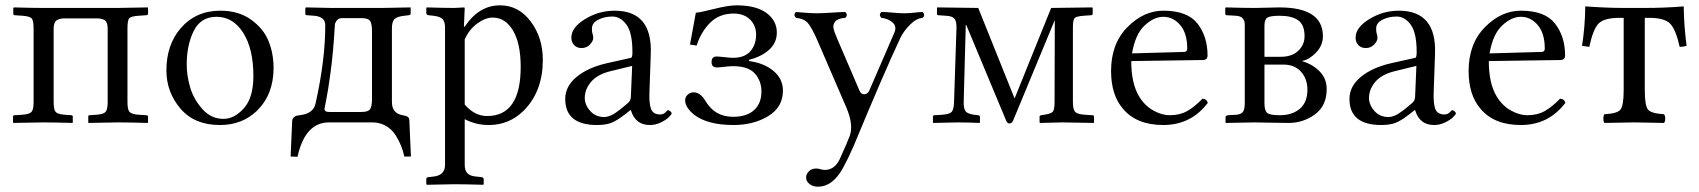

<svg xmlns="http://www.w3.org/2000/svg" viewBox="-20 -459 6372 720"><path d="M106 -351.1Q106 -381.8 98.9 -389.9Q91.8 -397.9 64.9 -399.9L35.2 -401.9Q30.3 -401.9 29.8 -407.2V-429.2L32.2 -431.2Q99.1 -429.2 142.1 -429.2H418.9L534.2 -431.2L535.2 -429.2V-408.2Q535.2 -402.3 528.8 -401.9L499 -399.9Q471.2 -397.9 464.6 -390.4Q458 -382.8 458 -352.1V-76.2Q458 -48.3 465.6 -39.6Q473.1 -30.8 499 -28.8L528.8 -26.9Q534.7 -26.9 535.2 -21V0L534.2 2Q466.3 0 421.9 0L312 2L311 0V-22Q311 -26.9 315.9 -26.9L342.8 -28.8Q368.7 -30.8 376.2 -39.8Q383.8 -48.8 383.8 -76.2V-351.1Q383.8 -376 372.8 -383.1Q361.8 -390.1 342.8 -390.1H222.2Q203.1 -390.1 192.1 -382.6Q181.2 -375 181.2 -351.1V-76.2Q181.2 -48.3 188.5 -39.6Q195.8 -30.8 221.2 -28.8L248 -26.9Q252.9 -26.9 252.9 -21V0L252 2Q185.1 0 143.1 0L30.8 2L28.8 0V-22Q28.8 -26.9 35.2 -26.9L64.9 -28.8Q90.8 -30.8 98.4 -39.8Q106 -48.8 106 -76.2Z M604 -194.8Q604 -290 656.7 -352.1Q713.9 -418.9 806.2 -418.9Q875 -418.9 921.9 -385Q968.8 -351.1 987.3 -304.4Q1005.9 -257.8 1005.9 -204.1Q1005.9 -105 943.8 -43.9Q887.7 10.3 804.2 9.8Q709 9.8 656.5 -52Q604 -113.8 604 -194.8ZM792 -396Q732.9 -396 706.5 -343Q680.2 -290 680.2 -216.8Q680.2 -175.8 693.1 -131.3Q706.1 -86.9 739 -50Q772 -13.2 817.9 -13.2Q858.9 -13.2 894.5 -53Q930.2 -92.8 930.2 -173.8Q930.2 -275.9 892.1 -335.9Q854 -396 792 -396Z M1069.8 127.9 1075.7 -4.9Q1075.7 -12.7 1080.8 -17.8Q1085.9 -22.9 1090.3 -24.4Q1094.7 -25.9 1104 -26.9Q1154.8 -32.7 1163.1 -69.8Q1200.2 -235.8 1199.7 -365.2Q1199.7 -396 1158.7 -399.9L1131.8 -401.9Q1125 -401.9 1125 -407.2V-429.2L1127.9 -431.2Q1206.1 -429.2 1222.7 -429.2H1413.1L1519 -431.2L1520 -429.2V-409.2Q1520 -402.3 1512.7 -401.9L1496.1 -399.9Q1469.2 -397 1459.5 -387.5Q1449.7 -377.9 1449.7 -353V-76.2Q1449.7 -34.2 1489.7 -26.9Q1503.9 -24.9 1509.5 -20.5Q1515.1 -16.1 1515.1 -5.9L1521 127.9H1496.1Q1492.2 108.9 1485.1 90.3Q1478 71.8 1464.4 49.3Q1450.7 26.9 1427.7 13.4Q1404.8 0 1376 0H1213.9Q1124 0 1095.7 128.9ZM1196.8 -50.8Q1196.8 -38.6 1215.8 -39.1H1335Q1360.8 -39.1 1367.9 -49.6Q1375 -60.1 1375 -87.9V-341.8Q1375 -369.6 1367.9 -380.4Q1360.8 -391.1 1335 -391.1H1263.7Q1248.5 -391.1 1242.2 -381.6Q1235.8 -372.1 1235.8 -365.2Q1230 -265.1 1220 -190.7Q1210 -116.2 1203.4 -85Q1196.8 -53.7 1196.8 -50.8Z M1722.7 -311V-66.9Q1759.8 -23.9 1806.6 -23.9Q1932.6 -23.9 1932.6 -208Q1932.6 -295.9 1903.8 -344.5Q1875 -393.1 1827.6 -393.1Q1799.8 -393.1 1769.3 -370.6Q1738.8 -348.1 1722.7 -311ZM1722.7 -429.2 1719.7 -358.9H1722.7Q1775.9 -439 1855 -439Q1924.8 -439 1970.2 -378.4Q2015.6 -317.9 2015.6 -234.9Q2015.6 -117.7 1945.8 -45.9Q1889.6 10.3 1813 9.8Q1764.2 9.8 1722.7 -12.2V159.2Q1722.7 180.2 1732.7 190.7Q1742.7 201.2 1765.6 203.1L1784.7 205.1Q1793.5 206.1 1793.9 212.9V231.9L1792 233.9Q1723.1 231.9 1683.6 231.9L1580.6 233.9L1578.6 231.9V212.9Q1578.6 206.1 1586.9 205.1L1606 203.1Q1648.9 198.2 1648.9 159.2V-356Q1648.9 -377.9 1639.4 -387.5Q1629.9 -397 1606 -399.9L1586.9 -401.9Q1579.1 -402.8 1578.6 -410.2V-429.2L1580.6 -431.2Q1648.4 -429.2 1683.6 -429.2L1720.7 -431.2Z M2350.6 -211.9 2268.6 -191.9Q2219.7 -179.7 2196.3 -151.9Q2172.9 -124 2172.9 -91.8Q2172.9 -65.9 2193.1 -43Q2213.4 -20 2246.6 -20Q2252.4 -20 2260.5 -22.5Q2268.6 -24.9 2274.7 -27.8Q2280.8 -30.8 2290.8 -37.8Q2300.8 -44.9 2305.2 -48.3Q2309.6 -51.8 2320.1 -60.3Q2330.6 -68.8 2332.5 -70.8Q2344.7 -79.6 2345.7 -95.2ZM2345.7 -45.9H2343.8L2324.7 -30.8Q2292.5 -5.9 2271.5 2Q2250.5 9.8 2218.8 9.8Q2099.6 9.8 2099.6 -87.9Q2099.6 -135.7 2142.6 -170.9Q2185.5 -206.1 2256.8 -222.2L2346.7 -242.2Q2351.6 -244.1 2351.6 -263.2Q2351.6 -336.4 2329.1 -366.7Q2306.6 -397 2276.6 -397Q2246.6 -397 2223.1 -385Q2199.7 -373 2199.7 -352.1Q2199.7 -338.9 2201.7 -333Q2204.6 -327.1 2204.6 -316.2Q2204.6 -305.2 2192.1 -292Q2179.7 -278.8 2160.6 -278.8Q2143.6 -278.8 2133.1 -289.8Q2122.6 -300.8 2122.6 -317.9Q2122.6 -356 2174.1 -387.5Q2225.6 -418.9 2284.7 -418.9Q2426.8 -418.9 2420.4 -256.8L2415.5 -115.2Q2413.6 -70.3 2421.6 -50Q2429.7 -29.8 2455.6 -29.8Q2467.8 -29.8 2475.6 -37.8Q2483.4 -45.9 2484.4 -45.9Q2488.3 -45.9 2493.4 -42Q2498.5 -38.1 2498.5 -33.2Q2498.5 -30.3 2488.5 -20Q2478.5 -9.8 2458.5 0Q2438.5 9.8 2417.5 9.8Q2362.8 10.3 2345.7 -45.9Z M2549.3 -83Q2549.3 -95.2 2558.8 -104Q2568.4 -112.8 2581.1 -112.8Q2606 -112.8 2625 -81.1Q2660.2 -21 2729 -21Q2779.8 -21 2807.6 -45.9Q2835.4 -70.8 2835.4 -116.2Q2835.4 -155.3 2810.8 -183.1Q2786.1 -210.9 2729 -210.9Q2716.8 -210.9 2696.5 -208.5Q2676.3 -206.1 2668.5 -206.1Q2648.4 -206.1 2648.4 -226.1Q2648.4 -247.1 2667 -247.1Q2675.8 -247.1 2697.5 -244.6Q2719.2 -242.2 2728 -242.2Q2772.9 -242.2 2794.2 -267.1Q2815.4 -292 2815.4 -329.1Q2815.4 -363.3 2792.7 -385.7Q2770 -408.2 2731.4 -408.2Q2677.2 -408.2 2642.8 -373.5Q2608.4 -338.9 2592.3 -288.1L2567.4 -292L2589.4 -411.1Q2608.4 -413.1 2659.9 -426Q2711.4 -439 2742.2 -439Q2815.4 -439 2854.2 -410.4Q2893.1 -381.8 2893.1 -336.9Q2893.1 -297.9 2863.8 -272Q2834.5 -246.1 2789.1 -234.9V-230Q2846.2 -222.2 2881.1 -192.6Q2916 -163.1 2916 -119.1Q2916 -57.1 2861.1 -23.7Q2806.2 9.8 2730.5 9.8Q2633.3 9.8 2583 -28.8Q2549.3 -56.2 2549.3 -83Z M3140.1 172.9Q3102.1 240.7 3047.9 241.2Q3028.8 241.2 3015.9 231.2Q3002.9 221.2 3002.9 206.1Q3002.9 194.8 3012.9 183.8Q3022.9 172.9 3042 172.9Q3046.9 172.9 3056.4 175.5Q3065.9 178.2 3073.2 178.2Q3108.4 178.2 3127.9 140.1Q3156.7 77.1 3166 51.8Q3182.1 9.8 3153.3 -57.1L3044.9 -308.1Q3023.9 -356 3009.5 -372.6Q2995.1 -389.2 2964.8 -392.1Q2953.6 -403.3 2964.8 -414.1Q2966.8 -414.1 2994.9 -411.6Q3022.9 -409.2 3042 -409.2Q3061 -409.2 3098.6 -411.6Q3136.2 -414.1 3149.9 -414.1Q3161.1 -402.8 3149.9 -392.1Q3122.1 -390.1 3112.5 -378.7Q3103 -367.2 3105.5 -354Q3107.9 -340.8 3118.2 -316.9L3203.1 -119.1Q3209 -105 3220.9 -105.5Q3232.9 -106 3239.3 -118.2L3334 -336.9Q3343.8 -359.9 3327.4 -374.5Q3311 -389.2 3285.2 -392.1Q3273.9 -403.3 3285.2 -414.1Q3301.3 -414.1 3327.6 -411.6Q3354 -409.2 3372.1 -409.2Q3387.2 -409.2 3409.2 -411.6Q3431.2 -414.1 3439.9 -414.1Q3451.2 -402.8 3439.9 -392.1Q3416 -390.1 3392.6 -366.5Q3369.1 -342.8 3356.9 -317.9Q3296.9 -190.9 3180.2 90.8Q3161.1 134.8 3140.1 172.9Z M3494.6 -431.2 3648.4 -429.2 3784.7 -89.8 3921.9 -429.2 4075.7 -431.2 4077.6 -429.2V-407.2Q4077.6 -402.3 4071.8 -401.9L4043.5 -399.9Q4016.6 -397.9 4010 -391.4Q4003.4 -384.8 4003.4 -356.9V-76.2Q4003.4 -50.3 4011 -40.5Q4018.6 -30.8 4046.9 -28.8L4076.7 -26.9Q4082.5 -26.9 4082.5 -21V0L4081.5 2Q3994.6 0 3964.8 0L3879.9 2L3878.4 0V-21Q3878.4 -25.9 3883.8 -26.9L3896.5 -28.8Q3922.4 -32.7 3928.5 -40.8Q3934.6 -48.8 3934.6 -76.2L3935.5 -381.8H3934.6L3778.8 -5.9Q3774.9 3.9 3764.6 3.9Q3757.8 3.9 3753.4 -5.9L3603.5 -365.2H3601.6L3593.8 -75.2Q3593.8 -50.3 3601.3 -41.3Q3608.9 -32.2 3631.8 -28.8L3648.4 -26.9Q3654.3 -25.9 3654.8 -21V0L3652.8 2Q3604 0 3573.7 0L3479.5 2L3478.5 0V-22Q3478.5 -26.9 3484.9 -26.9L3514.6 -28.8Q3540.5 -30.8 3548.6 -39.3Q3556.6 -47.9 3557.6 -75.2L3566.9 -356.9Q3566.9 -381.8 3557.9 -390.4Q3548.8 -398.9 3527.8 -399.9L3498.5 -401.9Q3493.7 -401.9 3493.7 -407.2V-429.2Z M4225.1 -258.8 4418.5 -264.2Q4432.6 -264.2 4432.1 -276.9Q4432.1 -334 4405.8 -365Q4379.4 -396 4342.3 -396Q4307.1 -396 4272.2 -363.3Q4237.3 -330.6 4225.1 -258.8ZM4489.3 -88.9Q4505.4 -87.9 4509.3 -73.2Q4446.3 9.8 4342.3 9.8Q4242.2 9.8 4191.4 -50.8Q4146.5 -102.5 4146.5 -192.9Q4146.5 -294.9 4207.5 -356.9Q4268.6 -418.9 4342.3 -418.9Q4433.1 -418.9 4470.7 -370.4Q4508.3 -321.8 4508.3 -251Q4508.3 -233.9 4490.2 -233.9L4222.2 -230Q4222.2 -145 4252.4 -96.2Q4273.4 -62 4305.4 -44.4Q4337.4 -26.9 4366.2 -26.9Q4404.3 -26.9 4431.9 -42.5Q4459.5 -58.1 4489.3 -88.9Z M4721.7 -246.1H4783.7Q4824.7 -246.1 4848.4 -268.6Q4872.1 -291 4872.1 -323.2Q4872.1 -366.2 4847.9 -383.1Q4823.7 -399.9 4778.8 -399.9Q4744.6 -399.9 4733.2 -393.1Q4721.7 -386.2 4721.7 -363.8ZM4721.7 -216.8V-71.8Q4721.7 -43.9 4732.2 -35.4Q4742.7 -26.9 4778.8 -26.9Q4825.7 -26.9 4854.2 -51Q4882.8 -75.2 4882.8 -123Q4882.8 -163.1 4858.9 -189.9Q4835 -216.8 4793 -216.8ZM4578.1 2 4575.7 0V-18.1Q4575.7 -25.9 4585 -26.9L4616.7 -28.8Q4632.8 -29.8 4640.4 -38.8Q4647.9 -47.9 4647.9 -73.2V-366.2Q4647.9 -398.4 4614.7 -399.9L4581.1 -401.9Q4575.2 -401.9 4574.7 -407.2V-429.2L4576.7 -431.2Q4642.6 -429.2 4686 -429.2Q4704.1 -429.2 4731.4 -430.2Q4758.8 -431.2 4777.8 -431.2Q4940.9 -431.2 4940.9 -323.2Q4940.9 -288.1 4914.8 -261.5Q4888.7 -234.9 4864.7 -231V-229Q4902.8 -217.8 4929 -190.9Q4955.1 -164.1 4955.1 -125Q4955.1 -62 4910.9 -30Q4866.7 2 4814 2Q4778.8 2 4739.3 1Q4699.7 0 4686 0Z M5291.5 -211.9 5209.5 -191.9Q5160.6 -179.7 5137.2 -151.9Q5113.8 -124 5113.8 -91.8Q5113.8 -65.9 5134 -43Q5154.3 -20 5187.5 -20Q5193.4 -20 5201.4 -22.5Q5209.5 -24.9 5215.6 -27.8Q5221.7 -30.8 5231.7 -37.8Q5241.7 -44.9 5246.1 -48.3Q5250.5 -51.8 5261 -60.3Q5271.5 -68.8 5273.4 -70.8Q5285.6 -79.6 5286.6 -95.2ZM5286.6 -45.9H5284.7L5265.6 -30.8Q5233.4 -5.9 5212.4 2Q5191.4 9.8 5159.7 9.8Q5040.5 9.8 5040.5 -87.9Q5040.5 -135.7 5083.5 -170.9Q5126.5 -206.1 5197.8 -222.2L5287.6 -242.2Q5292.5 -244.1 5292.5 -263.2Q5292.5 -336.4 5270 -366.7Q5247.6 -397 5217.5 -397Q5187.5 -397 5164.1 -385Q5140.6 -373 5140.6 -352.1Q5140.6 -338.9 5142.6 -333Q5145.5 -327.1 5145.5 -316.2Q5145.5 -305.2 5133.1 -292Q5120.6 -278.8 5101.6 -278.8Q5084.5 -278.8 5074 -289.8Q5063.5 -300.8 5063.5 -317.9Q5063.5 -356 5115 -387.5Q5166.5 -418.9 5225.6 -418.9Q5367.7 -418.9 5361.3 -256.8L5356.4 -115.2Q5354.5 -70.3 5362.5 -50Q5370.6 -29.8 5396.5 -29.8Q5408.7 -29.8 5416.5 -37.8Q5424.3 -45.9 5425.3 -45.9Q5429.2 -45.9 5434.3 -42Q5439.5 -38.1 5439.5 -33.2Q5439.5 -30.3 5429.4 -20Q5419.4 -9.8 5399.4 0Q5379.4 9.8 5358.4 9.8Q5303.7 10.3 5286.6 -45.9Z M5565.9 -258.8 5759.3 -264.2Q5773.4 -264.2 5772.9 -276.9Q5772.9 -334 5746.6 -365Q5720.2 -396 5683.1 -396Q5647.9 -396 5613 -363.3Q5578.1 -330.6 5565.9 -258.8ZM5830.1 -88.9Q5846.2 -87.9 5850.1 -73.2Q5787.1 9.8 5683.1 9.8Q5583 9.8 5532.2 -50.8Q5487.3 -102.5 5487.3 -192.9Q5487.3 -294.9 5548.3 -356.9Q5609.4 -418.9 5683.1 -418.9Q5773.9 -418.9 5811.5 -370.4Q5849.1 -321.8 5849.1 -251Q5849.1 -233.9 5831.1 -233.9L5563 -230Q5563 -145 5593.3 -96.2Q5614.3 -62 5646.2 -44.4Q5678.2 -26.9 5707 -26.9Q5745.1 -26.9 5772.7 -42.5Q5800.3 -58.1 5830.1 -88.9Z M6068.8 -122.1V-392.1H6053.7Q5994.6 -392.1 5974.1 -370.1Q5953.6 -348.1 5939.9 -283.2L5912.6 -287.1Q5923.8 -356.9 5924.8 -435.1Q6004.9 -429.2 6070.8 -429.2H6145.5Q6224.6 -429.2 6293.9 -435.1Q6294.9 -361.8 6304.7 -287.1Q6291.5 -283.2 6278.8 -283.2Q6264.6 -347.2 6243.7 -369.6Q6222.7 -392.1 6164.6 -392.1H6147.9V-122.1Q6147.9 -62 6160.4 -47.6Q6172.9 -33.2 6219.7 -30.8Q6224.6 -25.9 6224.6 -13.9Q6224.6 -2 6219.7 2Q6133.8 0 6108.9 0Q6081.1 0 5996.6 2Q5992.7 -2 5992.7 -13.9Q5992.7 -25.9 5996.6 -30.8Q6043.5 -32.7 6056.2 -47.4Q6068.8 -62 6068.8 -122.1Z"/></svg>

Font: Linux Libertine Display
Style: Regular
Weight: 400
Designer: Philipp H. Poll
Foundry: Philipp H. Poll
Version: Version 5.0.9